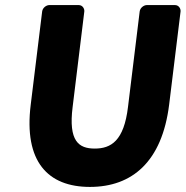

<svg xmlns="http://www.w3.org/2000/svg" viewBox="-20 -699 731 756"><path d="M101 -287C73 -62 169 37 334 37C500 37 618 -62 646 -287L691 -654C692 -665 684 -679 669 -679H558C547 -679 532 -669 530 -654L484 -278C468 -144 417 -114 353 -114C290 -114 249 -143 266 -278L312 -654C313 -665 305 -679 290 -679H174C163 -679 148 -669 146 -654Z"/></svg>

Font: Falling Sky
Style: BlkObl
Weight: 900
Designer: Paul D. Hunt
Foundry: Adobe Systems Incorporated
Version: Version 1.02